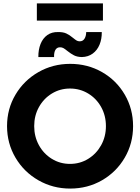

<svg xmlns="http://www.w3.org/2000/svg" viewBox="-20 -1104 826 1132"><path d="M21.5 -360.4Q21.5 -461.9 71.3 -545.9Q121.1 -629.9 206.3 -678.7Q291.5 -727.5 393.6 -727.5Q496.6 -727.5 581.5 -679Q666.5 -630.4 715.6 -546.1Q764.6 -461.9 764.6 -360.4Q764.6 -258.3 715.3 -174.1Q666 -89.8 581.3 -41Q496.6 7.8 393.6 7.8Q292 7.8 206.5 -41Q121.1 -89.8 71.3 -174.3Q21.5 -258.8 21.5 -360.4ZM604.5 -360.4Q604.5 -422.4 576.4 -472.9Q548.3 -523.4 499.8 -552.7Q451.2 -582 392.6 -582Q334.5 -582 286.1 -552.7Q237.8 -523.4 209.7 -472.9Q181.6 -422.4 181.6 -360.4Q181.6 -298.8 209.5 -248Q237.3 -197.3 285.6 -167.5Q334 -137.7 392.6 -137.7Q451.7 -137.7 500 -167.5Q548.3 -197.3 576.4 -248Q604.5 -298.8 604.5 -360.4ZM322.3 -915Q352.1 -915.5 371.3 -906.5Q390.6 -897.5 410.2 -880.9Q424.8 -869.1 432.4 -864.7Q439.9 -860.4 450.2 -860.4Q468.3 -860.4 478 -875.5Q487.8 -890.6 488.3 -915H580.1Q580.6 -873.5 566.9 -840.6Q553.2 -807.6 526.6 -788.1Q500 -768.6 462.9 -767.6Q435.1 -768.1 416.5 -777.6Q397.9 -787.1 377 -803.7Q362.8 -815.4 354 -820.3Q345.2 -825.2 334 -825.2Q315.9 -825.2 306.9 -810.3Q297.9 -795.4 298.8 -767.6H206.1Q205.6 -811 219.2 -845Q232.9 -878.9 259.3 -897.5Q285.6 -916 322.3 -915ZM197.3 -1084H586.9V-982.4H197.3Z"/></svg>

Font: Reddit Sans Fudge ExtraBold
Style: Regular
Weight: 800
Designer: Stephen Hutchings
Foundry: Reddit
Version: Version 1.011